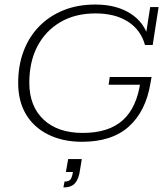

<svg xmlns="http://www.w3.org/2000/svg" viewBox="-20 -614 734 845"><path d="M341 10Q256 10 192 -22Q128 -54 94 -111.5Q60 -169 60 -249Q60 -325 83.5 -388Q107 -451 151.5 -497Q196 -543 258.5 -568.5Q321 -594 400 -594Q492 -594 554 -554.5Q616 -515 634 -445L620 -449L641 -583H678L652 -416H618Q600 -482 543.5 -518.5Q487 -555 400 -555Q311 -555 245.5 -516.5Q180 -478 144.5 -410Q109 -342 109 -250Q109 -147 171.5 -88Q234 -29 344 -29Q459 -29 521 -85.5Q583 -142 598 -255L613 -241H458L463 -275H647L642 -247Q622 -125 547.5 -57.5Q473 10 341 10ZM259 211 264 185Q283 185 290 176Q297 167 301 143H270L280 86H340L332 135Q327 173 310.5 192Q294 211 259 211Z"/></svg>

Font: Rokkitt SemiBold ExtraLight
Style: Italic
Weight: 250
Italic angle: -9°
Version: Version 3.103